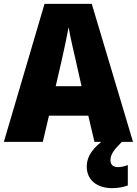

<svg xmlns="http://www.w3.org/2000/svg" viewBox="-20 -736 710 996"><path d="M470 0H505C447 47 430 89 430 128C430 197 482 240 562 240C597 240 623 233 643 226V120C630 126 609 131 592 131C568 131 553 119 553 96C553 66 569 43 612 0H670L456 -716H211L0 0H202L234 -136H438ZM373 -422 403 -289H269L300 -423C311 -472 328 -550 336 -595C343 -550 363 -466 373 -422Z"/></svg>

Font: Noto Sans Devanagari UI SemiCondensed Black
Style: Regular
Weight: 900
Width: 4
Designer: Jelle Bosma - Monotype Design Team
Foundry: Monotype Imaging Inc.
Version: Version 2.004